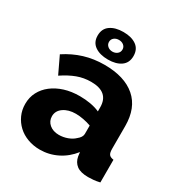

<svg xmlns="http://www.w3.org/2000/svg" viewBox="-173 -854 932 988"><g transform="rotate(30 293.0 -360.0)"><path d="M22 -157.2Q22 -196.3 38.6 -228Q55.2 -259.8 85.2 -283Q115.2 -306.2 156 -319.1Q196.8 -332 247.1 -332Q280.3 -332 311 -326.4Q341.8 -320.8 365.2 -310.1V-334Q365.2 -424.8 259.8 -424.8Q216.8 -424.8 178 -410.4Q139.2 -396 96.2 -367.2L48.8 -466.8Q100.6 -501 156.7 -518.1Q212.9 -535.2 275.9 -535.2Q395 -535.2 460 -479Q524.9 -422.9 524.9 -314.9V-180.2Q524.9 -156.2 532.5 -146.7Q540 -137.2 559.1 -134.8V0Q538.1 4.9 521 6.3Q503.9 7.8 490.2 7.8Q445.3 7.8 422.1 -9.5Q398.9 -26.9 393.1 -59.1L390.1 -83Q355 -38.1 306.6 -14.2Q258.3 9.8 204.1 9.8Q165 9.8 131.6 -2.7Q98.1 -15.1 74 -37.6Q49.8 -60.1 35.9 -90.6Q22 -121.1 22 -157.2ZM168.9 -647.9Q168.9 -689 198.5 -709.5Q228 -730 275.9 -730Q323.7 -730 352.8 -709.5Q381.8 -689 381.8 -647.9Q381.8 -607.9 353 -587.4Q324.2 -566.9 275.9 -566.9Q228 -566.9 198.5 -587.4Q168.9 -607.9 168.9 -647.9ZM172.9 -170.9Q172.9 -142.1 194.8 -123.5Q216.8 -105 251 -105Q276.9 -105 301.5 -114Q326.2 -123 341.8 -138.2Q364.7 -156.2 365.2 -175.8V-226.1Q344.2 -233.9 319.6 -238.5Q294.9 -243.2 273.9 -243.2Q230 -243.2 201.4 -223.1Q172.9 -203.1 172.9 -170.9ZM235.8 -648.9Q235.8 -633.8 247.3 -623.8Q258.8 -613.8 275.9 -613.8Q292 -613.8 304 -623.3Q315.9 -632.8 315.9 -648.9Q315.9 -664.1 304.4 -673.6Q293 -683.1 275.9 -683.1Q258.8 -683.1 247.3 -673.6Q235.8 -664.1 235.8 -648.9Z"/></g></svg>

Font: Raleway ExtraBold
Style: Regular
Weight: 800
Designer: Matt McInerney, Pablo Impallari, Rodrigo Fuenzalida
Foundry: Matt McInerney, Pablo Impallari, Rodrigo Fuenzalida
Version: Version 3.000g; ttfautohint (v1.5) -l 8 -r 28 -G 28 -x 14 -D